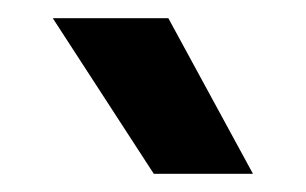

<svg xmlns="http://www.w3.org/2000/svg" viewBox="-20 -763 336 211"><path d="M38 -743H165L258 -572H149Z"/></svg>

Font: Bai Jamjuree SemiBold
Style: Regular
Weight: 600
Version: Version 1.000; ttfautohint (v1.6)